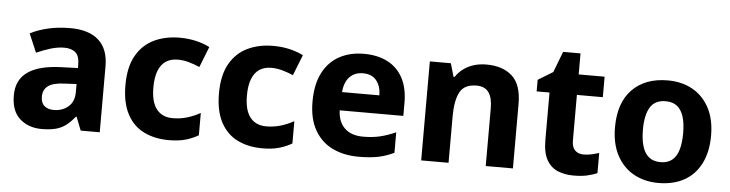

<svg xmlns="http://www.w3.org/2000/svg" viewBox="-43 -853 4011 1055"><g transform="rotate(5 1962.0 -326.0)"><path d="M208 10Q136 10 88 -32Q40 -74 40 -161Q40 -247 102 -290.5Q164 -334 287 -338L378 -341V-358Q378 -407 356 -426.5Q334 -446 294 -446Q257 -446 218 -434Q179 -422 141 -405L97 -508Q140 -530 195.5 -543Q251 -556 317 -556Q420 -556 474 -507.5Q528 -459 528 -364V0H423L394 -74H390Q367 -45 342.5 -26Q318 -7 286 1.5Q254 10 208 10ZM265 -100Q313 -100 345.5 -128Q378 -156 378 -208V-253L321 -250Q250 -248 222 -227Q194 -206 194 -168Q194 -133 213.5 -116.5Q233 -100 265 -100Z M910 10Q831 10 771.5 -19.5Q712 -49 679 -111.5Q646 -174 646 -270Q646 -371 682 -434Q718 -497 780 -526.5Q842 -556 921 -556Q969 -556 1011.5 -546Q1054 -536 1087 -519L1042 -405Q1012 -418 981.5 -426.5Q951 -435 921 -435Q882 -435 855 -417Q828 -399 814 -362.5Q800 -326 800 -271Q800 -217 814 -182Q828 -147 855 -129.5Q882 -112 919 -112Q962 -112 1000 -123.5Q1038 -135 1072 -154V-31Q1040 -12 1001.5 -1Q963 10 910 10Z M1426 10Q1347 10 1287.5 -19.5Q1228 -49 1195 -111.5Q1162 -174 1162 -270Q1162 -371 1198 -434Q1234 -497 1296 -526.5Q1358 -556 1437 -556Q1485 -556 1527.5 -546Q1570 -536 1603 -519L1558 -405Q1528 -418 1497.5 -426.5Q1467 -435 1437 -435Q1398 -435 1371 -417Q1344 -399 1330 -362.5Q1316 -326 1316 -271Q1316 -217 1330 -182Q1344 -147 1371 -129.5Q1398 -112 1435 -112Q1478 -112 1516 -123.5Q1554 -135 1588 -154V-31Q1556 -12 1517.5 -1Q1479 10 1426 10Z M1956 10Q1875 10 1812.5 -20Q1750 -50 1714 -112.5Q1678 -175 1678 -269Q1678 -365 1710.5 -428.5Q1743 -492 1801.5 -524Q1860 -556 1937 -556Q2013 -556 2068 -527.5Q2123 -499 2152.5 -443.5Q2182 -388 2182 -308V-235H1831Q1833 -173 1869 -137.5Q1905 -102 1972 -102Q2023 -102 2065 -112Q2107 -122 2151 -142V-29Q2111 -9 2066.5 0.5Q2022 10 1956 10ZM1835 -336H2041Q2041 -385 2016 -417Q1991 -449 1941 -449Q1896 -449 1868 -420.5Q1840 -392 1835 -336Z M2301 0V-546H2417L2438 -473H2444Q2462 -500 2487.5 -518.5Q2513 -537 2544.5 -546.5Q2576 -556 2613 -556Q2703 -556 2755 -509Q2807 -462 2807 -356V0H2657V-318Q2657 -377 2635.5 -406.5Q2614 -436 2569 -436Q2501 -436 2476.5 -389.5Q2452 -343 2452 -256V0Z M3142 10Q3093 10 3054.5 -6Q3016 -22 2993.5 -61.5Q2971 -101 2971 -172V-433H2900V-497L2982 -547L3026 -662H3122V-546H3265V-433H3122V-181Q3122 -145 3139.5 -127.5Q3157 -110 3187 -110Q3210 -110 3231.5 -115Q3253 -120 3272 -126V-15Q3248 -4 3216.5 3Q3185 10 3142 10Z M3610 10Q3533 10 3473.5 -23Q3414 -56 3380 -120Q3346 -184 3346 -274Q3346 -410 3417.5 -483Q3489 -556 3613 -556Q3690 -556 3749 -523.5Q3808 -491 3842 -428Q3876 -365 3876 -274Q3876 -184 3843.5 -120Q3811 -56 3751.5 -23Q3692 10 3610 10ZM3612 -105Q3651 -105 3675.5 -125Q3700 -145 3711 -183Q3722 -221 3722 -274Q3722 -328 3710.5 -365Q3699 -402 3675 -421.5Q3651 -441 3611 -441Q3552 -441 3526 -398Q3500 -355 3500 -275Q3500 -221 3511.5 -183Q3523 -145 3547.5 -125Q3572 -105 3612 -105Z"/></g></svg>

Font: Noto Sans Symbols
Style: Bold
Weight: 700
Version: Version 2.002